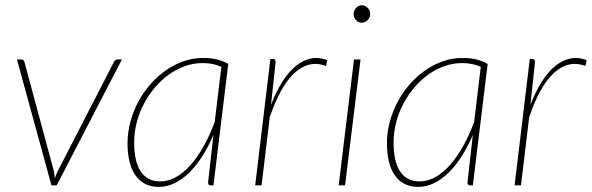

<svg xmlns="http://www.w3.org/2000/svg" viewBox="-20 -726 2318 752"><path d="M457.5 -493 202 0H181.5L46.5 -493H64.5Q69.5 -493 72 -490Q74.5 -487 75.5 -484L190.5 -57.5Q192 -50 193 -42.2Q194 -34.5 194.5 -27Q200 -43 207 -57.5L426.5 -484Q428.5 -488 432 -490.5Q435.5 -493 439.5 -493Z M847 -464Q830 -472 811.8 -475.5Q793.5 -479 773 -479Q738 -479 704.5 -467Q671 -455 641.2 -433.8Q611.5 -412.5 586.8 -383.2Q562 -354 543.8 -319.5Q525.5 -285 515.5 -246.2Q505.5 -207.5 505.5 -167.5Q505.5 -132 511.5 -104Q517.5 -76 530 -56.2Q542.5 -36.5 561.8 -26Q581 -15.5 608 -15.5Q639 -15.5 668.8 -32Q698.5 -48.5 725.8 -79Q753 -109.5 777.2 -152.5Q801.5 -195.5 821 -248.5ZM816 -198Q797 -153 773.2 -115.5Q749.5 -78 722.2 -51Q695 -24 664.8 -9Q634.5 6 602 6Q570 6 547 -6.5Q524 -19 509 -41.5Q494 -64 486.8 -95.2Q479.5 -126.5 479.5 -164.5Q479.5 -207 490.5 -248.2Q501.5 -289.5 521.2 -326.8Q541 -364 568.5 -395.5Q596 -427 628.8 -450Q661.5 -473 698.5 -486Q735.5 -499 775 -499Q803.5 -499 827.2 -493.8Q851 -488.5 874 -475.5L816 0H805Q799 0 797 -3.8Q795 -7.5 795 -11.5Z M1041.5 -315.5Q1062 -368.5 1086.8 -407.2Q1111.5 -446 1139.8 -468.5Q1168 -491 1198.8 -497Q1229.5 -503 1261.5 -490.5L1257 -467.5Q1222.5 -480.5 1191 -472.8Q1159.5 -465 1131.8 -438.8Q1104 -412.5 1080 -368.8Q1056 -325 1036.5 -266.5L1004.5 0H979.5L1039 -495H1049Q1054.5 -495 1057 -491.5Q1059.5 -488 1059.5 -483.5Z M1392 -493 1331.5 0H1306.5L1366.5 -493ZM1430 -671Q1430 -657.5 1419.8 -647.2Q1409.5 -637 1397 -637Q1384 -637 1374.5 -647.2Q1365 -657.5 1365 -671Q1365 -685 1374.8 -695.2Q1384.5 -705.5 1397.5 -705.5Q1410 -705.5 1420 -695.2Q1430 -685 1430 -671Z M1863 -464Q1846 -472 1827.8 -475.5Q1809.5 -479 1789 -479Q1754 -479 1720.5 -467Q1687 -455 1657.2 -433.8Q1627.5 -412.5 1602.8 -383.2Q1578 -354 1559.8 -319.5Q1541.5 -285 1531.5 -246.2Q1521.5 -207.5 1521.5 -167.5Q1521.5 -132 1527.5 -104Q1533.5 -76 1546 -56.2Q1558.5 -36.5 1577.8 -26Q1597 -15.5 1624 -15.5Q1655 -15.5 1684.8 -32Q1714.5 -48.5 1741.8 -79Q1769 -109.5 1793.2 -152.5Q1817.5 -195.5 1837 -248.5ZM1832 -198Q1813 -153 1789.2 -115.5Q1765.5 -78 1738.2 -51Q1711 -24 1680.8 -9Q1650.5 6 1618 6Q1586 6 1563 -6.5Q1540 -19 1525 -41.5Q1510 -64 1502.8 -95.2Q1495.5 -126.5 1495.5 -164.5Q1495.5 -207 1506.5 -248.2Q1517.5 -289.5 1537.2 -326.8Q1557 -364 1584.5 -395.5Q1612 -427 1644.8 -450Q1677.5 -473 1714.5 -486Q1751.5 -499 1791 -499Q1819.5 -499 1843.2 -493.8Q1867 -488.5 1890 -475.5L1832 0H1821Q1815 0 1813 -3.8Q1811 -7.5 1811 -11.5Z M2057.5 -315.5Q2078 -368.5 2102.8 -407.2Q2127.5 -446 2155.8 -468.5Q2184 -491 2214.8 -497Q2245.5 -503 2277.5 -490.5L2273 -467.5Q2238.5 -480.5 2207 -472.8Q2175.5 -465 2147.8 -438.8Q2120 -412.5 2096 -368.8Q2072 -325 2052.5 -266.5L2020.5 0H1995.5L2055 -495H2065Q2070.5 -495 2073 -491.5Q2075.5 -488 2075.5 -483.5Z"/></svg>

Font: Lato ExtraLight
Style: Italic
Weight: 275
Italic angle: -7°
Designer: Lukasz Dziedzic with Adam Twardoch and Botio Nikoltchev
Foundry: tyPoland Lukasz Dziedzic
Version: Version 2.015; 2015-08-06; http://www.latofonts.com/